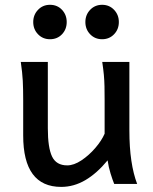

<svg xmlns="http://www.w3.org/2000/svg" viewBox="-20 -751 625 784"><path d="M540 0H446.3Q439.5 -16.6 431.4 -42.7Q423.3 -68.8 419.4 -96.2Q375.5 -43 328.4 -15.4Q281.2 12.2 230 12.2Q74.7 12.2 74.7 -197.8Q74.7 -201.2 74.7 -222.2Q74.7 -243.2 74.7 -269.8Q74.7 -296.4 74.7 -317.4Q74.7 -338.4 74.7 -341.8Q74.7 -388.2 73 -421.1Q71.3 -454.1 64.9 -498H175.3V-227.1Q175.3 -147.9 192.6 -111.8Q210 -75.7 254.4 -75.7Q281.7 -75.7 312.5 -96.2Q343.3 -116.7 369.1 -146.7Q395 -176.8 407.2 -205.1V-341.8Q407.2 -374 406.7 -397.9Q406.2 -421.9 404.1 -445.1Q401.9 -468.3 397.5 -498H508.3V-219.7Q508.3 -148.9 516.4 -95Q524.4 -41 540 0ZM328.6 -661.1Q328.6 -690.4 348.1 -710.9Q367.7 -731.4 397 -731.4Q426.3 -731.4 445.8 -710.9Q465.3 -690.4 465.3 -661.1Q465.3 -631.3 445.8 -611.1Q426.3 -590.8 397 -590.8Q367.7 -590.8 348.1 -611.1Q328.6 -631.3 328.6 -661.1ZM115.7 -661.1Q115.7 -690.4 135.3 -710.9Q154.8 -731.4 184.1 -731.4Q213.9 -731.4 233.2 -710.9Q252.4 -690.4 252.4 -661.1Q252.4 -631.3 233.2 -611.1Q213.9 -590.8 184.1 -590.8Q154.8 -590.8 135.3 -611.1Q115.7 -631.3 115.7 -661.1Z"/></svg>

Font: Kanchenjunga Medium
Style: Regular
Weight: 500
Version: Version 2.001